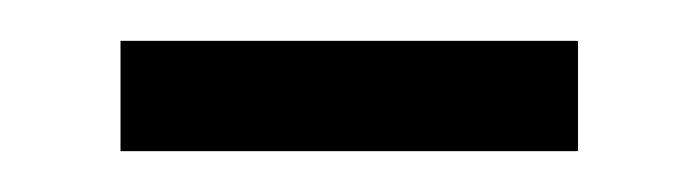

<svg xmlns="http://www.w3.org/2000/svg" viewBox="-20 -560 342 94"><path d="M39 -486V-540H263V-486Z"/></svg>

Font: Noto Sans Khmer UI SemiCondensed Light
Style: Regular
Weight: 300
Width: 4
Designer: Danh Hong and the Monotype Design Team
Foundry: Monotype Imaging Inc.
Version: Version 2.002; ttfautohint (v1.8.4.7-5d5b)